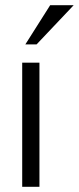

<svg xmlns="http://www.w3.org/2000/svg" viewBox="-20 -715 302 735"><path d="M172 -695H262L120 -545H77ZM65 0V-475H131V0Z"/></svg>

Font: Pavanam
Style: Regular
Weight: 400
Designer: Tharique Azeez
Foundry: Tharique Azeez
Version: Version 1.86; ttfautohint (v1.3) -l 8 -r 50 -G 200 -x 14 -D 